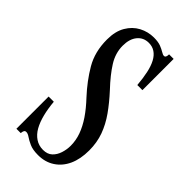

<svg xmlns="http://www.w3.org/2000/svg" viewBox="-179 -572 626 626"><g transform="rotate(45 134.0 -259.0)"><path d="M136.5 11Q112 11 97 4.2Q82 -2.5 72.8 -9Q63.5 -15.5 56.5 -15.5Q51 -15.5 48.8 -11.5Q46.5 -7.5 46 0H26V-148.5H50Q52.5 -119 58.8 -94.2Q65 -69.5 75.2 -51.2Q85.5 -33 100.8 -22.8Q116 -12.5 136 -12.5Q156 -12.5 167.8 -23.5Q179.5 -34.5 185 -51.5Q190.5 -68.5 190.5 -86Q190.5 -110.5 182 -134.2Q173.5 -158 156.8 -182.8Q140 -207.5 115.5 -233.5Q78.5 -273.5 53.8 -315.8Q29 -358 29 -414.5Q29 -452.5 43.8 -477.5Q58.5 -502.5 82.2 -515Q106 -527.5 133 -527.5Q152.5 -527.5 164.8 -522.8Q177 -518 185 -513Q193 -508 198 -508Q202.5 -508 204.5 -512Q206.5 -516 206.5 -523.5H227.5V-379.5H204Q201.5 -409 196.5 -432.2Q191.5 -455.5 183 -471.2Q174.5 -487 162.2 -495.2Q150 -503.5 133.5 -503.5Q109 -503.5 94.2 -485.5Q79.5 -467.5 79.5 -436.5Q79.5 -402.5 98.8 -371.8Q118 -341 152.5 -304.5Q180.5 -274 201 -245Q221.5 -216 232.8 -185Q244 -154 244 -118Q244 -78 230.8 -49.2Q217.5 -20.5 193.2 -4.8Q169 11 136.5 11Z"/></g></svg>

Font: Imbue 48pt
Style: Regular
Weight: 400
Designer: Tyler Finck
Foundry: Etcetera Type Company
Version: Version 1.102